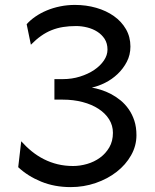

<svg xmlns="http://www.w3.org/2000/svg" viewBox="-20 -745 626 777"><path d="M234.4 -424.8Q271 -424.8 303.7 -435.1Q336.4 -445.3 361.1 -461.9Q385.7 -478.5 400.4 -500Q415 -521.5 415 -544.4Q415 -569.3 403.6 -587.2Q392.1 -605 373.8 -616.7Q355.5 -628.4 332.8 -634Q310.1 -639.6 288.1 -639.6Q259.8 -639.6 235.4 -635.7Q210.9 -631.8 189 -623Q167 -614.3 146.2 -599.6Q125.5 -585 105 -564L87.9 -647Q102.5 -663.6 123.5 -678Q144.5 -692.4 169.7 -702.9Q194.8 -713.4 223.6 -719.2Q252.4 -725.1 283.2 -725.1Q328.6 -725.1 369.4 -713.4Q410.2 -701.7 440.9 -679.9Q471.7 -658.2 489.7 -627Q507.8 -595.7 507.8 -556.6Q507.8 -522.9 493.2 -494.9Q478.5 -466.8 455.8 -445.3Q433.1 -423.8 405.3 -409.9Q377.4 -396 351.6 -390.6Q368.7 -387.7 388.9 -381.3Q409.2 -375 429.2 -364.5Q449.2 -354 467.8 -338.9Q486.3 -323.7 500.7 -303.2Q515.1 -282.7 523.7 -256.6Q532.2 -230.5 532.2 -197.8Q532.2 -154.8 510.5 -116.5Q488.8 -78.1 452.1 -49.6Q415.5 -21 367.2 -4.4Q318.8 12.2 266.1 12.2Q200.7 12.2 146.5 -10Q92.3 -32.2 53.7 -68.4L65.9 -173.3Q85.9 -150.9 108.9 -132.3Q131.8 -113.8 158 -100.6Q184.1 -87.4 213.4 -80.3Q242.7 -73.2 275.9 -73.2Q303.7 -73.2 332.5 -81.5Q361.3 -89.8 384.5 -106.7Q407.7 -123.5 422.4 -148.7Q437 -173.8 437 -207.5Q437 -237.3 421.6 -262Q406.2 -286.6 378.9 -304.4Q351.6 -322.3 314.5 -332Q277.3 -341.8 234.4 -341.8H200.2V-424.8Z"/></svg>

Font: Andika Compact
Style: Regular
Weight: 400
Designer: Victor Gaultney, Annie Olsen, Julie Remington, Don Collingsworth, Eric Hays, Becca Hirsbrunner
Foundry: SIL International
Version: Version 5.000 ; LnSpcTght